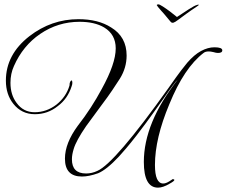

<svg xmlns="http://www.w3.org/2000/svg" viewBox="-20 -781 1040 881"><path d="M707 -761Q712 -761 727.5 -751Q743 -741 761 -727.5Q779 -714 792 -703Q818 -720 845.5 -738Q873 -756 886 -759Q893 -761 892 -758Q892 -757 881 -749.5Q870 -742 856.5 -733Q843 -724 834 -717Q812 -701 797.5 -690Q783 -679 776 -677Q772 -676 768 -677Q764 -679 755.5 -690Q747 -701 733 -717Q728 -723 719.5 -732Q711 -741 705 -749Q699 -757 699 -758Q701 -761 707 -761ZM705 80Q640 80 640 -38Q640 -217 795 -415Q790 -411 774 -390Q758 -369 732 -331Q712 -303 681 -259.5Q650 -216 607 -160Q579 -124 558.5 -100Q538 -76 526 -63Q469 -2 430 14Q388 29 356 29Q278 29 278 -53Q278 -124 337 -204Q369 -245 396.5 -287.5Q424 -330 447 -373Q511 -489 511 -559Q511 -623 458 -655Q414 -681 345 -681Q246 -681 164 -625Q85 -571 44 -478Q28 -443 28 -401Q28 -346 56 -309Q87 -266 139 -266Q193 -266 239 -301Q284 -337 299 -389V-390Q299 -401 302.5 -406.5Q306 -412 308 -412Q312 -412 312 -401Q312 -394 309 -386Q291 -328 245 -294Q199 -257 140 -257Q79 -257 41 -305Q7 -348 7 -411Q7 -531 115 -615Q216 -693 340 -693Q431 -693 490 -655Q561 -612 561 -526Q561 -470 530 -420Q516 -398 495.5 -367.5Q475 -337 447 -300Q375 -202 375 -202Q329 -135 318 -97Q314 -84 312 -72.5Q310 -61 310 -50Q310 15 375 15Q402 15 427 3Q507 -32 753 -377Q767 -397 788 -426.5Q809 -456 839 -493Q871 -530 902.5 -547Q934 -564 964 -564Q1000 -564 1000 -550Q1000 -538 980 -538Q972 -538 959 -542Q946 -545 938 -545Q922 -545 914 -538Q825 -470 757 -303Q691 -146 691 -24Q691 61 729 61Q741 61 757 51Q765 46 768.5 43.5Q772 41 772 41Q780 41 780 45Q780 50 758 62Q728 80 705 80Z"/></svg>

Font: Imperial Script
Style: Regular
Weight: 400
Designer: Robert E. Leuschke
Foundry: Robert E. Leuschke
Version: Version 1.010; ttfautohint (v1.8.3)